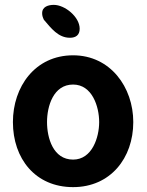

<svg xmlns="http://www.w3.org/2000/svg" viewBox="-20 -761 605 788"><path d="M33 -260C33 -110 125 7 280 7C433 7 527 -112 527 -260C527 -403 433 -534 280 -534C124 -534 33 -405 33 -260ZM173 -260C173 -325 199 -414 280 -414C358 -414 387 -324 387 -260C387 -197 358 -106 280 -106C198 -106 173 -195 173 -260ZM160 -680C190 -645 219 -606 267 -606C291 -606 307 -617 307 -643C307 -692 246 -741 201 -741C179 -741 153 -734 153 -707C153 -697 155 -691 160 -680Z"/></svg>

Font: Asimov Print
Style: Regular
Weight: 500
Designer: Google
Version: Version 2.000980: 2014